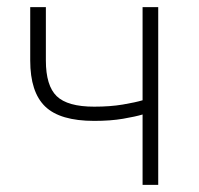

<svg xmlns="http://www.w3.org/2000/svg" viewBox="-20 -520 560 540"><path d="M381 -198Q361 -192 326 -186Q291 -180 245 -180Q149 -180 107 -220.5Q65 -261 65 -350V-500H109V-350Q109 -279 139.5 -249.5Q170 -220 245 -220Q290 -220 325.5 -226Q361 -232 381 -238V-500H425V0H381Z"/></svg>

Font: PT Root UI Web Light
Style: Regular
Weight: 300
Designer: Vitaly Kuzmin
Foundry: ParaType Ltd.
Version: Version 1.000W